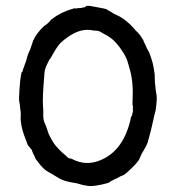

<svg xmlns="http://www.w3.org/2000/svg" viewBox="-20 -610 587 666"><path d="M474 -476 478 -471Q478 -471 479 -468Q479 -468 476.5 -472Q474 -476 474 -476ZM277 -587Q277 -593 306 -587Q352 -579 351 -577Q351 -576 355.5 -574Q360 -572 361.5 -571Q363 -570 365.5 -568.5Q368 -567 370.5 -565Q373 -563 387.5 -556.5Q402 -550 418.5 -536.5Q435 -523 440.5 -516Q446 -509 449.5 -505.5Q453 -502 455 -500Q457 -498 460 -495Q472 -482 482 -459Q492 -436 494.5 -433.5Q497 -431 504 -410Q511 -389 513 -375Q515 -361 516 -356Q517 -351 517 -337.5Q517 -324 518 -319Q519 -314 519.5 -304.5Q520 -295 522.5 -283.5Q525 -272 522.5 -249Q520 -226 519 -223.5Q518 -221 517 -217Q516 -213 514.5 -206.5Q513 -200 511.5 -192.5Q510 -185 507 -173Q504 -161 502 -152Q500 -143 497.5 -135Q495 -127 494 -123Q491 -109 480.5 -92Q470 -75 467 -67Q463 -53 445 -35Q414 -4 407 -2Q400 0 392.5 4.5Q385 9 374.5 13.5Q364 18 360.5 21.5Q357 25 336 29.5Q315 34 303.5 35Q292 36 286.5 35Q281 34 274 33Q267 32 256 28.5Q245 25 235 24Q200 18 185 8.5Q170 -1 166 -3Q162 -5 157.5 -8Q153 -11 149 -13Q134 -20 118 -40Q102 -60 102 -62.5Q102 -65 98 -71.5Q94 -78 92 -85Q90 -92 87.5 -93.5Q85 -95 82.5 -99.5Q80 -104 78.5 -104Q77 -104 70 -124Q57 -157 54 -177Q51 -197 51.5 -197.5Q52 -198 52 -211Q52 -224 51 -227Q50 -230 49.5 -239.5Q49 -249 47 -256.5Q45 -264 47.5 -299.5Q50 -335 52.5 -347Q55 -359 55 -359.5Q55 -360 56.5 -360Q58 -360 59 -365.5Q60 -371 61.5 -373.5Q63 -376 63.5 -378.5Q64 -381 65.5 -385Q67 -389 69 -394Q71 -399 73.5 -409.5Q76 -420 81.5 -431.5Q87 -443 87.5 -446.5Q88 -450 89.5 -452.5Q91 -455 91 -457L95 -469Q106 -494 132 -519Q135 -522 135.5 -521.5Q136 -521 140.5 -525Q145 -529 145.5 -529Q146 -529 147 -530Q148 -531 148 -531.5Q148 -532 151.5 -535Q155 -538 155 -539Q155 -540 160 -544Q193 -569 234 -580Q238 -582 239 -581Q240 -580 245.5 -581Q251 -582 253 -582Q255 -582 257.5 -582Q260 -582 262.5 -582.5Q265 -583 265.5 -583.5Q266 -584 271.5 -584.5Q277 -585 277 -587ZM305 -504Q260 -515 212 -479Q190 -463 183 -453Q176 -443 173 -438.5Q170 -434 162.5 -420.5Q155 -407 153 -405Q151 -403 149.5 -399.5Q148 -396 141.5 -383Q135 -370 134 -354Q127 -268 129 -245Q131 -222 130 -214Q130 -194 134.5 -184.5Q139 -175 140.5 -170Q142 -165 145.5 -155.5Q149 -146 149 -145Q149 -144 158 -127.5Q167 -111 174.5 -103Q182 -95 187 -89.5Q192 -84 200.5 -77Q209 -70 209 -69.5Q209 -69 214 -64.5Q219 -60 222 -60.5Q225 -61 231 -58Q277 -34 325 -53Q411 -86 435 -206Q435 -206 436.5 -206.5Q438 -207 438.5 -212Q439 -217 439.5 -217.5Q440 -218 441 -223.5Q442 -229 441 -229.5Q440 -230 441 -236Q442 -242 440.5 -243Q439 -244 440 -269Q443 -328 429 -374Q427 -379 423 -394.5Q419 -410 406 -430Q382 -468 357 -483Q354 -485 352.5 -486Q351 -487 340.5 -492.5Q330 -498 326.5 -500.5Q323 -503 315 -503.5Q307 -504 305 -504Z"/></svg>

Font: TT2020 Style E
Style: Regular
Weight: 400
Version: Version 00.2